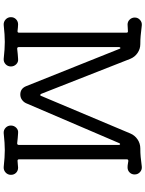

<svg xmlns="http://www.w3.org/2000/svg" viewBox="106 -876 788 1040"><g transform="rotate(90 500.0 -356.0)"><path d="M888 -60Q905 -60 916 -49Q927 -38 927 -21Q927 -4 914.5 7.5Q902 19 885 18Q856 15 834.5 13.5Q813 12 793 12Q774 12 752 13.5Q730 15 701 18Q684 19 672 7.5Q660 -4 660 -21Q660 -38 672 -50Q684 -62 701 -60Q714 -59 728 -58Q742 -57 756 -55Q765 -55 765 -64V-605Q765 -612 761 -612.5Q757 -613 755 -607L539 -103Q533 -90 520.5 -81Q508 -72 492 -72Q460 -72 447 -103L245 -608Q244 -614 240 -614Q235 -614 235 -606V-64Q235 -55 244 -55Q258 -57 272 -58Q286 -59 299 -60Q316 -62 328 -50Q340 -38 340 -21Q340 -4 328 7.5Q316 19 299 18Q270 15 248.5 13.5Q227 12 207 12Q187 12 165.5 13.5Q144 15 115 18Q98 19 85.5 7.5Q73 -4 73 -21Q73 -38 84.5 -49Q96 -60 112 -60Q120 -60 129 -59Q138 -58 148 -57H150Q157 -57 157 -65V-647Q157 -655 150 -655Q140 -655 131.5 -654Q123 -653 113 -653Q97 -653 86 -664.5Q75 -676 75 -692Q75 -709 88 -720.5Q101 -732 118 -730Q151 -726 173 -724Q195 -722 219 -722Q245 -722 267 -707Q289 -692 299 -667L488 -186Q491 -180 494 -180Q499 -180 500 -186L703 -668Q713 -692 735 -707Q757 -722 784 -722Q809 -722 830 -724Q851 -726 882 -730Q899 -732 912 -720.5Q925 -709 925 -691Q925 -675 914 -664Q903 -653 887 -653Q877 -653 868.5 -654.5Q860 -656 853 -657H851Q843 -657 843 -649V-65Q843 -57 851 -57Q860 -57 870 -58.5Q880 -60 888 -60Z"/></g></svg>

Font: Kiwi Maru
Style: Regular
Weight: 400
Designer: Hiroki-Chan
Version: Version 1.100